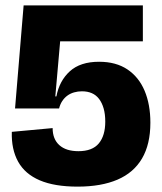

<svg xmlns="http://www.w3.org/2000/svg" viewBox="-20 -681 605 715"><path d="M269 14Q183 14 128 -9.5Q73 -33 47.5 -79Q22 -125 24 -190L176 -204Q176 -163 201 -140.5Q226 -118 272 -118Q324 -118 348 -147Q372 -176 372 -228Q372 -256 366 -277Q360 -298 349 -312.5Q338 -327 322 -334Q306 -341 285 -341Q270 -341 256 -337Q242 -333 231 -325Q220 -317 212 -305Q204 -293 200 -277H36L68 -661H512V-527H204L186 -322H190Q201 -380 240 -415.5Q279 -451 349 -451Q412 -451 454.5 -422.5Q497 -394 518.5 -343Q540 -292 540 -224Q540 -144 509 -91Q478 -38 417.5 -12Q357 14 269 14Z"/></svg>

Font: Bricolage Grotesque 96pt ExtraBold
Style: Regular
Weight: 800
Designer: Mathieu Triay
Foundry: Atelier Triay
Version: Version 1.001;gftools[0.9.33.dev8+g029e19f]